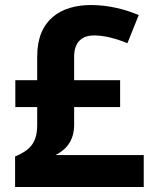

<svg xmlns="http://www.w3.org/2000/svg" viewBox="-20 -744 612 764"><path d="M342 -724C224 -724 128 -667 128 -520V-425H41V-318H128V-247C128 -171 95 -145 40 -121V0H552V-127H201C236 -145 275 -177 275 -248V-318H458V-425H275V-519C275 -581 311 -603 354 -603C395 -603 441 -591 487 -572L532 -684C480 -706 414 -724 342 -724Z"/></svg>

Font: Noto Sans Gunjala Gondi
Style: Bold
Weight: 700
Designer: Ek Type
Foundry: Ek Type
Version: Version 1.004